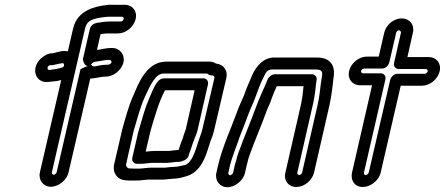

<svg xmlns="http://www.w3.org/2000/svg" viewBox="-20 -731 1863 804"><path d="M187 -438C178 -438 177 -448 182 -454C186 -457 188 -458 190 -458H194H199C230 -464 242 -468 245 -466C250 -462 249 -455 245 -451C241 -447 220 -442 187 -438ZM182 -388C206 -391 250 -389 281 -423C309 -455 303 -490 284 -506C258 -529 218 -511 202 -508H199C180 -508 164 -497 151 -486C106 -443 130 -381 182 -388ZM361 -461C361 -461 317 -442 317 -441L217 -9C216 -5 209 1 205 1C201 1 196 -5 197 -9L336 -611C344 -646 368 -654 422 -660C427 -661 435 -661 444 -661H491C496 -661 499 -656 498 -651C497 -646 491 -641 486 -641H439C418 -641 399 -637 385 -635C379 -634 372 -631 368 -628C359 -621 357 -613 356 -609L327 -483C327 -483 334 -432 368 -468C369 -469 372 -471 375 -472C390 -473 418 -480 432 -480H439C443 -480 448 -474 447 -470C446 -466 439 -460 433 -460H426C406 -460 385 -454 377 -453C367 -452 368 -455 361 -461ZM415 -410H422C454 -410 489 -436 497 -470C504 -502 482 -530 450 -530H443C425 -530 404 -524 386 -522L401 -588C410 -589 419 -591 427 -591H474C507 -591 540 -618 548 -651C556 -684 535 -711 502 -711H455C446 -711 439 -712 427 -710C378 -704 304 -689 286 -611L147 -9C140 23 161 51 193 51C225 51 260 23 267 -9L358 -402C374 -402 406 -410 415 -410Z M520 -26C514 -26 506 -36 508 -43L540 -184C555 -235 568 -284 586 -324C612 -381 633 -423 665 -423H846C847 -423 848 -423 852 -420C855 -417 862 -415 866 -415H870C875 -415 879 -410 878 -405L827 -188C821 -165 819 -165 813 -146L806 -124C790 -72 774 -46 755 -40C739 -37 728 -34 721 -33C716 -33 711 -33 706 -32C691 -32 678 -29 672 -29H615C596 -29 575 -25 564 -25H541C527 -25 527 -26 520 -26ZM710 17C728 17 747 11 757 8C822 -9 841 -76 855 -120L862 -141C867 -155 872 -165 877 -187L928 -405C935 -436 916 -462 884 -465C878 -469 868 -473 857 -473H676C592 -473 558 -376 540 -335C518 -287 505 -235 491 -186V-185L458 -43C450 -9 470 22 506 24C512 25 521 25 529 25H552C571 25 592 21 603 21H660C675 21 689 18 697 18C702 18 704 17 710 17ZM724 -53C739 -53 744 -57 744 -57C760 -61 769 -72 771 -82V-84C778 -101 781 -113 786 -127L794 -149C799 -163 803 -168 808 -189L851 -378C854 -393 843 -403 832 -403H666C657 -403 647 -397 641 -390C622 -366 615 -341 605 -320C586 -275 574 -230 561 -185C561 -184 560 -183 560 -183L534 -70C531 -55 542 -45 553 -45H568C586 -45 606 -49 617 -49H676C678 -49 688 -49 692 -50L709 -52C715 -53 719 -53 724 -53ZM671 -353H795L758 -190C754 -176 751 -173 746 -154L738 -133C733 -120 731 -112 728 -103C725 -103 722 -103 715 -102L696 -100C693 -100 693 -99 688 -99H629C615 -99 602 -97 590 -96L610 -182C628 -243 645 -305 671 -353Z M956 -7C955 -3 947 3 943 3C939 3 935 -3 936 -7L942 -34C952 -76 970 -116 984 -159C997 -193 1009 -221 1021 -255C1029 -277 1042 -302 1050 -325C1058 -347 1067 -372 1078 -396C1080 -400 1082 -403 1085 -410C1096 -436 1105 -440 1122 -440H1298C1328 -440 1333 -434 1327 -405C1321 -369 1319 -329 1310 -292L1245 -8C1244 -3 1238 2 1233 2C1228 2 1224 -3 1225 -8L1290 -292C1297 -323 1301 -353 1303 -378L1306 -397C1308 -410 1298 -420 1286 -420H1131C1119 -420 1106 -410 1101 -399C1087 -364 1066 -322 1051 -280C1029 -219 1001 -155 978 -90C975 -81 971 -69 969 -59C965 -47 963 -39 962 -34ZM1018 -58C1020 -67 1023 -75 1026 -84C1048 -145 1076 -209 1099 -273C1104 -286 1112 -299 1118 -320C1123 -334 1131 -352 1139 -370H1251C1249 -346 1246 -320 1240 -292L1175 -8C1167 25 1188 52 1221 52C1254 52 1287 25 1295 -8L1360 -292C1369 -333 1373 -373 1377 -408C1385 -456 1363 -490 1309 -490H1134C1084 -494 1050 -450 1036 -416C1025 -389 1012 -363 1002 -332C995 -315 981 -287 972 -261C946 -188 912 -119 892 -34L886 -7C879 25 900 53 932 53C964 53 999 25 1006 -7L1012 -34C1013 -39 1016 -48 1018 -58Z M1639 -594C1640 -600 1646 -604 1650 -604C1656 -604 1660 -598 1659 -594L1630 -467C1627 -452 1638 -442 1649 -442H1763C1768 -442 1772 -437 1771 -432C1770 -427 1763 -422 1758 -422H1644C1629 -422 1617 -408 1614 -397L1524 -8C1523 -4 1517 2 1511 2C1507 2 1503 -2 1504 -8L1594 -399C1597 -414 1586 -424 1575 -424H1500C1495 -424 1491 -429 1492 -434C1493 -439 1500 -444 1505 -444H1580C1595 -444 1607 -458 1610 -469ZM1589 -594 1566 -494H1516C1483 -494 1450 -467 1442 -434C1434 -401 1455 -374 1488 -374H1538L1454 -8C1447 24 1465 52 1499 52C1531 52 1566 26 1574 -8L1658 -372H1747C1780 -372 1813 -399 1821 -432C1829 -465 1808 -492 1775 -492H1686L1709 -594C1717 -628 1694 -654 1662 -654C1628 -654 1596 -626 1589 -594Z"/></svg>

Font: Electronic
Style: OutlineIt
Weight: 700
Version: Version 1.011